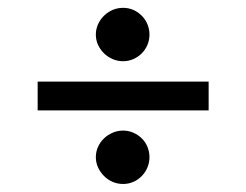

<svg xmlns="http://www.w3.org/2000/svg" viewBox="-20 -598 626 488"><path d="M223.6 -198.7Q223.6 -212.4 229.2 -224.9Q234.9 -237.3 244.4 -246.3Q253.9 -255.4 266.4 -260.7Q278.8 -266.1 293 -266.1Q306.6 -266.1 318.8 -260.7Q331.1 -255.4 340.3 -246.3Q349.6 -237.3 354.7 -224.9Q359.9 -212.4 359.9 -198.7Q359.9 -184.6 354.7 -172.4Q349.6 -160.2 340.3 -150.6Q331.1 -141.1 318.8 -135.7Q306.6 -130.4 293 -130.4Q278.8 -130.4 266.4 -135.7Q253.9 -141.1 244.4 -150.6Q234.9 -160.2 229.2 -172.4Q223.6 -184.6 223.6 -198.7ZM223.6 -510.3Q223.6 -523.9 229.2 -536.4Q234.9 -548.8 244.4 -558.1Q253.9 -567.4 266.4 -572.8Q278.8 -578.1 293 -578.1Q306.6 -578.1 318.8 -572.8Q331.1 -567.4 340.3 -558.1Q349.6 -548.8 354.7 -536.4Q359.9 -523.9 359.9 -510.3Q359.9 -496.1 354.7 -483.9Q349.6 -471.7 340.3 -462.4Q331.1 -453.1 318.8 -447.8Q306.6 -442.4 293 -442.4Q278.8 -442.4 266.4 -447.8Q253.9 -453.1 244.4 -462.4Q234.9 -471.7 229.2 -483.9Q223.6 -496.1 223.6 -510.3ZM75.7 -390.6H510.3V-317.4H75.7Z"/></svg>

Font: Andika DR AuSIL
Style: Regular
Weight: 400
Designer: Annie Olsen & Victor Gaultney
Foundry: SIL International
Version: Version 0.003